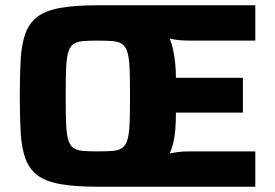

<svg xmlns="http://www.w3.org/2000/svg" viewBox="-20 -708 1041 728"><path d="M351 0Q264 0 208.5 -10Q153 -20 122 -43.5Q91 -67 76.5 -106.5Q62 -146 58.5 -204.5Q55 -263 55 -344Q55 -425 58.5 -483.5Q62 -542 76.5 -581.5Q91 -621 122 -644.5Q153 -668 208.5 -678Q264 -688 351 -688H948V-554H695Q677 -554 657.5 -556Q638 -558 623 -562Q631 -544 636 -521Q641 -498 644 -471Q647 -444 647 -413H901V-281H647Q647 -249 645 -220.5Q643 -192 637.5 -168.5Q632 -145 623 -126Q636 -129 655 -131.5Q674 -134 695 -134H948V0ZM351 -134Q387 -134 409.5 -136Q432 -138 445 -148.5Q458 -159 464 -181Q470 -203 471.5 -242.5Q473 -282 473 -344Q473 -406 471.5 -445.5Q470 -485 464 -507Q458 -529 445 -539.5Q432 -550 409 -552Q386 -554 351 -554Q316 -554 293 -552Q270 -550 257 -540Q244 -530 238 -507.5Q232 -485 230.5 -445Q229 -405 229 -344Q229 -283 230.5 -243Q232 -203 238 -180.5Q244 -158 257 -148Q270 -138 293 -136Q316 -134 351 -134Z"/></svg>

Font: Saira Thin
Style: Bold
Weight: 700
Version: Version 1.101